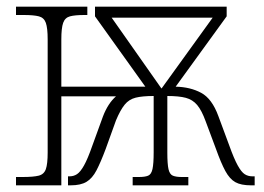

<svg xmlns="http://www.w3.org/2000/svg" viewBox="-20 -556 792 576"><path d="M28 0V-25H48Q80 -25 96 -29Q112 -33 117.5 -48.5Q123 -64 123 -98V-438Q123 -472 117.5 -487.5Q112 -503 96.5 -507Q81 -511 51 -511H28V-536H242V-511H233Q205 -511 190 -507Q175 -503 169.5 -487.5Q164 -472 164 -438V-296H416L265 -507V-536H660V-507L507 -296Q551 -295 583.5 -277.5Q616 -260 635 -208L668 -119Q682 -80 693 -60Q704 -40 714 -33.5Q724 -27 737 -27H744V0H733Q703 0 686 -9.5Q669 -19 656 -43Q643 -67 628 -109L597 -192Q585 -225 571.5 -241Q558 -257 537.5 -262.5Q517 -268 482 -268V-98Q482 -64 485.5 -48.5Q489 -33 498.5 -29Q508 -25 525 -25H545V0H378V-25H397Q415 -25 424.5 -29Q434 -33 437.5 -49Q441 -65 441 -99V-268Q407 -268 387 -263Q367 -258 354 -242Q341 -226 328 -195L297 -109Q282 -69 269.5 -45Q257 -21 239.5 -10.5Q222 0 192 0H184V-27H189Q201 -27 211 -33.5Q221 -40 232 -59.5Q243 -79 257 -119L289 -207Q304 -246 328 -267H164V0ZM464 -291H465L618 -503H315Z"/></svg>

Font: Noto Serif SemiCondensed ExtraLight
Style: Regular
Weight: 200
Width: 4
Designer: Monotype Design Team
Foundry: Monotype Imaging Inc.
Version: Version 2.014